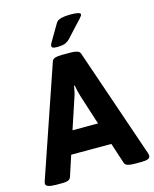

<svg xmlns="http://www.w3.org/2000/svg" viewBox="-132 -999 877 1090"><g transform="rotate(-15 306.5 -454.5)"><path d="M333 -702Q355 -702 370.5 -697.5Q386 -693 390 -681L610 -38Q613 -28 613 -20Q613 2 563 2H519Q497 2 482 -2.5Q467 -7 463 -19L423 -141H187L147 -19Q143 -8 131 -3Q119 2 101 2H61Q0 2 0 -20Q0 -24 1 -28.5Q2 -33 4 -38L224 -681Q228 -693 243.5 -697.5Q259 -702 281 -702ZM308 -515H304Q301 -499 298 -483Q295 -467 289 -451L230 -273H380L323 -451Q318 -467 314.5 -483Q311 -499 308 -515ZM387 -911Q447 -911 447 -897Q447 -893 444 -888Q441 -883 431 -872Q421 -861 400 -839Q379 -817 343 -777Q335 -768 319 -760Q303 -752 268 -752Q250 -752 243.5 -755.5Q237 -759 237 -767Q237 -775 252 -799Q267 -823 302 -884Q311 -900 334 -905.5Q357 -911 387 -911Z"/></g></svg>

Font: Asap VF Beta
Style: Regular
Weight: 400
Designer: Pablo Cosgaya
Foundry: Pablo Cosgaya
Version: Version 1.007